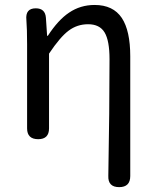

<svg xmlns="http://www.w3.org/2000/svg" viewBox="-20 -564 630 778"><path d="M462.9 194.3Q417 194.3 418.9 148.4Q423.8 -118.2 423.8 -324.2Q423.8 -399.4 403.8 -432.6Q383.8 -465.8 336.9 -465.8Q293 -465.8 258.3 -439.9Q223.6 -414.1 178.7 -346.7V-43.9Q178.7 0 134.8 0Q89.8 0 89.8 -43.9V-384.8Q89.8 -447.3 86.9 -483.4Q82 -530.3 125 -530.3Q163.1 -530.3 166 -492.2L170.9 -418.9H173.8Q215.8 -483.4 259.8 -512.7Q305.7 -543.9 363.3 -543.9Q438.5 -543.9 473.6 -491.2Q507.8 -439.5 507.8 -335.9V-70.3V149.4Q507.8 194.3 462.9 194.3Z"/></svg>

Font: Bpmf GenSen Rounded R
Style: R
Weight: 400
Foundry: But Ko
Version: Version 1.320